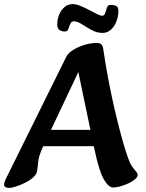

<svg xmlns="http://www.w3.org/2000/svg" viewBox="-35 -905 713 939"><path d="M12 14Q-15 14 -15 -3Q-15 -11 -7 -29L289 -627Q297 -644 320 -659Q343 -674 375 -684.5Q407 -695 441 -695Q451 -695 459 -689.5Q467 -684 470 -665Q487 -550 511 -436.5Q535 -323 566 -212Q580 -165 590 -136Q600 -107 610 -92Q621 -77 629.5 -67.5Q638 -58 638 -49Q638 -39 625 -28Q612 -17 592.5 -8Q573 1 553 6.5Q533 12 519 12Q496 12 473 -27.5Q450 -67 428 -170L341 -587L370 -599L176 -189Q163 -161 157.5 -142Q152 -123 151 -107.5Q150 -92 147 -72Q145 -53 127.5 -37.5Q110 -22 86.5 -10.5Q63 1 42 7.5Q21 14 12 14ZM140 -190V-270H512V-190ZM245 -786Q245 -810 254 -832.5Q263 -855 280 -870Q297 -885 321 -885Q336 -885 357.5 -876.5Q379 -868 400.5 -856.5Q422 -845 439 -836.5Q456 -828 464 -828Q474 -828 478 -837.5Q482 -847 486 -862Q489 -873 493.5 -877Q498 -881 506 -881Q523 -881 533.5 -875.5Q544 -870 544 -853Q544 -824 534 -799Q524 -774 506.5 -759Q489 -744 467 -744Q439 -744 413.5 -758Q388 -772 365.5 -786.5Q343 -801 325 -801Q318 -801 312.5 -794.5Q307 -788 302 -771Q299 -760 294.5 -755.5Q290 -751 280 -751Q268 -751 256.5 -758Q245 -765 245 -786Z"/></svg>

Font: Alkatra Medium
Style: Regular
Weight: 500
Designer: Suman Bhandary
Version: Version 1.100;gftools[0.9.22]